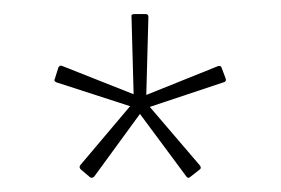

<svg xmlns="http://www.w3.org/2000/svg" viewBox="-20 -696 399 273"><path d="M108 -444 95 -455Q92 -458 94 -461L165 -545L60 -579Q56 -581 58 -584L63 -600Q65 -604 69 -602L170 -562L167 -672Q166 -676 171 -676H187Q191 -676 191 -672L188 -561L290 -602Q294 -603 295 -600L301 -584Q302 -580 298 -579L193 -544L264 -461Q267 -457 264 -455L250 -444Q247 -442 245 -445L179 -534L114 -445Q111 -442 108 -444Z"/></svg>

Font: Sofia Sans Cond ExtraLight
Style: Regular
Weight: 200
Width: 3
Designer: Botio Nikoltchev, Ani Petrova
Foundry: lettersoup
Version: Version 4.100; ttfautohint (v1.8.3)